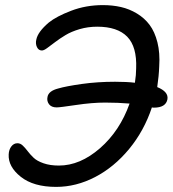

<svg xmlns="http://www.w3.org/2000/svg" viewBox="-20 -691 680 756"><path d="M201.2 44.9Q111.8 44.9 61.8 5.1Q11.7 -34.7 14.2 -83Q15.1 -102.1 24.7 -114.5Q34.2 -127 48.8 -127Q60.1 -127 69.6 -117.9Q79.1 -108.9 88.9 -95.9Q98.6 -83 112.1 -70.1Q125.5 -57.1 151.4 -48.1Q177.2 -39.1 211.9 -39.1Q295.4 -39.1 373.8 -107.4Q452.1 -175.8 490.2 -283.2Q444.3 -287.1 394 -287.1Q342.8 -287.1 279.3 -277.6Q215.8 -268.1 203.1 -268.1Q182.6 -268.1 173.1 -280.5Q163.6 -293 167 -309.1Q170.9 -333 210 -342.8Q240.2 -351.6 302.2 -360.4Q364.3 -369.1 433.1 -369.1Q479.5 -369.1 511.2 -365.2Q516.1 -397 516.1 -421.9Q519.5 -506.8 481 -546.4Q442.4 -585.9 362.8 -585.9Q326.2 -585.9 293.2 -576.2Q260.3 -566.4 237.8 -552.7Q215.3 -539.1 197.3 -525.4Q179.2 -511.7 166 -502Q152.8 -492.2 145 -492.2Q131.8 -492.2 125.5 -505.6Q119.1 -519 123 -535.2Q128.9 -565.4 171.9 -602.1Q202.1 -626.5 260.3 -648.7Q318.4 -670.9 384.8 -670.9Q423.3 -670.9 456.3 -663.3Q489.3 -655.8 519 -637.9Q548.8 -620.1 569.1 -593Q589.4 -565.9 599.9 -524.2Q610.4 -482.4 606.9 -429.2Q605.5 -391.1 599.1 -348.1Q644.5 -329.6 639.2 -299.8Q632.8 -267.1 585.9 -267.1Q581.1 -267.1 578.1 -268.1Q547.4 -175.8 488.3 -104.2Q429.2 -32.7 354.5 6.1Q279.8 44.9 201.2 44.9Z"/></svg>

Font: Shantell Sans Bouncy
Style: Italic
Weight: 400
Italic angle: -11.31°
Designer: Stephen Nixon, Anya Danilova, Shantell Martin
Foundry: Arrow Type
Version: Version 1.006;[9816181b4]